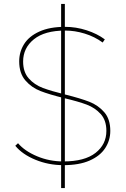

<svg xmlns="http://www.w3.org/2000/svg" viewBox="-20 -840 641 980"><path d="M58 -96 72 -109Q106 -69 169 -42.5Q232 -16 303 -16Q412 -16 467.5 -59.5Q523 -103 523 -172Q523 -226 494 -258Q465 -290 422.5 -306Q380 -322 308 -339Q231 -358 186 -375.5Q141 -393 109.5 -429.5Q78 -466 78 -527Q78 -575 103 -615Q128 -655 181 -679Q234 -703 312 -703Q368 -703 422 -685.5Q476 -668 515 -639L504 -623Q463 -653 412.5 -668.5Q362 -684 313 -684Q208 -684 153 -639.5Q98 -595 98 -526Q98 -472 127 -439.5Q156 -407 199 -391Q242 -375 315 -357Q391 -338 436 -320.5Q481 -303 512 -267.5Q543 -232 543 -172Q543 -124 517 -84Q491 -44 437.5 -20.5Q384 3 304 3Q228 3 161 -24.5Q94 -52 58 -96ZM292 -820H311V120H292Z"/></svg>

Font: iiserrat Thin
Style: Regular
Weight: 100
Designer: Akira Ohta
Foundry: Akira Ohta
Version: Version 1.200;Glyphs 3.3.1 (3343)